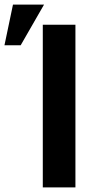

<svg xmlns="http://www.w3.org/2000/svg" viewBox="-63 -819 426 839"><path d="M266.6 0H124V-710.9H266.6ZM-6.3 -798.8H129.4L27.3 -621.1H-43.5Z"/></svg>

Font: Roboto Web
Style: Bold
Weight: 700
Designer: Google
Version: Version 1.200310; 2013